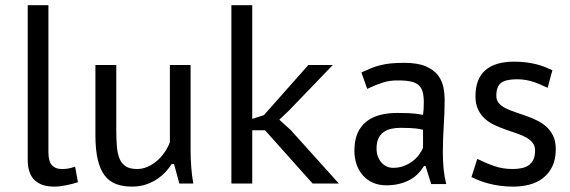

<svg xmlns="http://www.w3.org/2000/svg" viewBox="-20 -692 2151 724"><path d="M162.6 -118.2Q162.6 -83.5 175.8 -69.1Q189 -54.7 211.4 -54.7Q218.3 -54.7 223.9 -54.9Q229.5 -55.2 235.4 -56.2Q241.2 -57.1 247.8 -58.8Q254.4 -60.5 263.2 -63.5L273.9 -4.9Q265.1 -2 253.9 1Q242.7 3.9 231 6.3Q219.2 8.8 207.3 10.3Q195.3 11.7 184.6 11.7Q161.6 11.7 143.3 6.1Q125 0.5 111.8 -11.5Q98.6 -23.4 91.6 -42.7Q84.5 -62 84.5 -89.4V-672.4H162.6Z M418.5 -446.8V-200.7Q418.5 -165 420.9 -137.9Q423.3 -110.8 431.4 -92.3Q439.5 -73.7 455.1 -64.2Q470.7 -54.7 497.6 -54.7Q516.6 -54.7 535.2 -62.5Q553.7 -70.3 570.1 -84Q586.4 -97.7 599.4 -116Q612.3 -134.3 620.6 -155.3V-446.8H698.7V-126.5Q698.7 -94.2 701.2 -61Q703.6 -27.8 709 0H656.2L636.2 -73.7H627.4Q619.1 -60.1 605.7 -45.2Q592.3 -30.3 573.7 -17.6Q555.2 -4.9 531.2 3.4Q507.3 11.7 478 11.7Q444.8 11.7 418.9 2.4Q393.1 -6.8 375.5 -29.3Q357.9 -51.8 348.9 -89.1Q339.8 -126.5 339.8 -182.6V-446.8Z M979.5 -200.7H931.2V0H852.5V-672.4H931.2V-243.7L975.1 -257.8L1142.6 -446.8H1234.9L1068.4 -273.9L1033.2 -240.7L1076.2 -201.7L1257.8 0H1158.7Z M1342.8 -418.9Q1361.8 -427.7 1378.7 -434.6Q1395.5 -441.4 1413.8 -446Q1432.1 -450.7 1453.6 -452.9Q1475.1 -455.1 1503.4 -455.1Q1554.7 -455.1 1585 -442.1Q1615.2 -429.2 1631.1 -408.7Q1647 -388.2 1651.9 -363Q1656.7 -337.9 1656.7 -313.5Q1656.7 -290 1655.8 -266.6Q1654.8 -243.2 1653.3 -219Q1651.9 -194.8 1650.9 -169.7Q1649.9 -144.5 1649.9 -116.7Q1649.9 -84.5 1652.8 -54.4Q1655.8 -24.4 1662.6 2H1606L1584.5 -66.4H1579.1Q1569.8 -50.8 1556.6 -37.4Q1543.5 -23.9 1525.9 -14.2Q1508.3 -4.4 1485.8 1.2Q1463.4 6.8 1436.5 6.8Q1409.2 6.8 1387.2 -2.7Q1365.2 -12.2 1349.4 -29.5Q1333.5 -46.9 1325 -70.8Q1316.4 -94.7 1316.4 -124Q1316.4 -162.6 1328.1 -189.5Q1339.8 -216.3 1361.3 -233.4Q1382.8 -250.5 1412.4 -258.3Q1441.9 -266.1 1478 -266.1Q1504.4 -266.1 1520.3 -265.4Q1536.1 -264.6 1546.1 -263.4Q1556.2 -262.2 1562.3 -261Q1568.4 -259.8 1575.2 -258.8Q1576.7 -271 1577.4 -280.5Q1578.1 -290 1578.1 -304.7Q1578.1 -328.6 1574 -344.7Q1569.8 -360.8 1559.1 -370.6Q1548.3 -380.4 1529.8 -384.5Q1511.2 -388.7 1482.4 -388.7Q1451.2 -389.6 1422.6 -380.4Q1394 -371.1 1364.7 -356.9ZM1575.2 -202.6Q1568.4 -204.1 1563 -205.3Q1557.6 -206.5 1548.8 -207.5Q1540 -208.5 1526.4 -209.2Q1512.7 -210 1490.2 -210Q1471.7 -210 1455.3 -206.3Q1439 -202.6 1426.5 -193.8Q1414.1 -185.1 1407 -169.9Q1399.9 -154.8 1399.9 -132.3Q1399.9 -115.2 1405 -101.8Q1410.2 -88.4 1418.7 -78.9Q1427.2 -69.3 1438.5 -64.2Q1449.7 -59.1 1461.9 -59.1Q1484.4 -59.1 1502.9 -66.2Q1521.5 -73.2 1535.9 -84.2Q1550.3 -95.2 1560.1 -108.6Q1569.8 -122.1 1575.2 -134.3Z M1997.6 -125Q1997.6 -142.6 1987.8 -154.3Q1978 -166 1962.4 -174.6Q1946.8 -183.1 1926.5 -189.7Q1906.2 -196.3 1885.3 -203.9Q1864.3 -211.4 1844 -220.9Q1823.7 -230.5 1808.1 -244.6Q1792.5 -258.8 1782.7 -279.3Q1772.9 -299.8 1772.9 -328.6Q1772.9 -395 1810.1 -427.2Q1847.2 -459.5 1918.5 -459.5Q1945.3 -459.5 1966.3 -456.5Q1987.3 -453.6 2004.4 -449.2Q2021.5 -444.8 2035.6 -439Q2049.8 -433.1 2063 -427.2L2044.9 -360.8Q2033.2 -366.2 2020.8 -371.8Q2008.3 -377.4 1994.4 -382.3Q1980.5 -387.2 1964.4 -390.1Q1948.2 -393.1 1929.2 -393.1Q1887.7 -393.1 1869.6 -379.6Q1851.6 -366.2 1851.6 -330.6Q1851.6 -314 1861.1 -303Q1870.6 -292 1886.5 -283.9Q1902.3 -275.9 1922.4 -269.3Q1942.4 -262.7 1963.6 -255.1Q1984.9 -247.6 2004.9 -237.8Q2024.9 -228 2040.8 -213.6Q2056.6 -199.2 2066.2 -179Q2075.7 -158.7 2075.7 -129.9Q2075.7 -90.8 2062.5 -64Q2049.3 -37.1 2027.3 -20.3Q2005.4 -3.4 1976.3 4.2Q1947.3 11.7 1915.5 11.7Q1888.2 11.7 1865.5 8.5Q1842.8 5.4 1823.2 0.2Q1803.7 -4.9 1787.6 -11.2Q1771.5 -17.6 1757.8 -24.4L1779.8 -92.8Q1813.5 -76.2 1845 -65.4Q1876.5 -54.7 1912.1 -54.7Q1931.2 -54.7 1946.8 -57.9Q1962.4 -61 1973.9 -69.1Q1985.4 -77.1 1991.5 -90.6Q1997.6 -104 1997.6 -125Z"/></svg>

Font: PT Astra Sans
Style: Regular
Weight: 400
Designer: A.Korolkova, I. Chaeva
Foundry: ParaType Ltd
Version: Version 1.001; ttfautohint (v1.6)